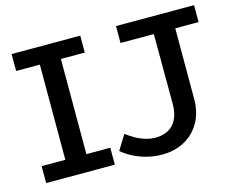

<svg xmlns="http://www.w3.org/2000/svg" viewBox="-98 -830 1207 986"><g transform="rotate(-15 506.0 -336.5)"><path d="M162 -53V-636H274V-53ZM36 0V-90H401V0ZM36 -596V-686H401V-596ZM651 13Q606 13 566 2Q526 -9 494.5 -26Q463 -43 441 -62L489 -140Q508 -126 532.5 -111.5Q557 -97 586.5 -88Q616 -79 646 -80Q682 -81 709.5 -96.5Q737 -112 753 -144Q769 -176 769 -226L768 -638H882V-223Q882 -148 851 -95Q820 -42 768 -14.5Q716 13 651 13ZM591 -596V-686H1006V-596Z"/></g></svg>

Font: BioRhyme Medium
Style: Regular
Weight: 500
Designer: Aoife Mooney
Foundry: Aoife Mooney Type
Version: Version 1.600;gftools[0.9.33]